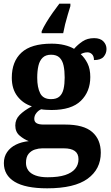

<svg xmlns="http://www.w3.org/2000/svg" viewBox="-20 -786 601 1042"><path d="M236 236Q118 236 59.5 200.5Q1 165 1 99Q1 65 18.5 39.5Q36 14 66.5 -1Q97 -16 136 -20Q110 -30 86.5 -50Q63 -70 63 -105Q63 -138 86.5 -162Q110 -186 153 -209Q105 -224 74.5 -263.5Q44 -303 44 -364Q44 -452 96.5 -500.5Q149 -549 260 -549Q298 -549 329 -541.5Q360 -534 382 -521Q402 -544 428 -561.5Q454 -579 491 -579Q524 -579 541 -561.5Q558 -544 558 -520Q558 -496 542.5 -478Q527 -460 490 -460Q490 -481 479.5 -491.5Q469 -502 455 -502Q443 -502 434 -499Q425 -496 418 -492Q440 -472 455 -442Q470 -412 470 -368Q470 -289 419 -239Q368 -189 260 -189Q249 -189 230.5 -190Q212 -191 204 -193Q190 -188 178 -173.5Q166 -159 166 -141Q166 -125 178.5 -117.5Q191 -110 217 -110H334Q434 -110 480.5 -69.5Q527 -29 527 43Q527 132 455.5 184Q384 236 236 236ZM238 176Q297 176 333.5 164Q370 152 388 130Q406 108 406 78Q406 48 386 33.5Q366 19 326 19H209Q190 19 169.5 25.5Q149 32 135 49Q121 66 121 98Q121 122 134 139.5Q147 157 173.5 166.5Q200 176 238 176ZM257 -248Q287 -248 303 -262.5Q319 -277 325 -303.5Q331 -330 331 -365Q331 -402 325 -430Q319 -458 303 -473.5Q287 -489 257 -489Q228 -489 211.5 -473Q195 -457 188.5 -429Q182 -401 182 -364Q182 -312 198 -280Q214 -248 257 -248ZM206 -616Q215 -637 231 -663.5Q247 -690 266 -717Q285 -744 302 -766H362V-753Q356 -733 348 -707Q340 -681 333.5 -654.5Q327 -628 323 -606H206Z"/></svg>

Font: Noto Rashi Hebrew
Style: Bold
Weight: 700
Version: Version 1.006